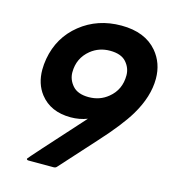

<svg xmlns="http://www.w3.org/2000/svg" viewBox="-111 -839 833 930"><g transform="rotate(15 305.5 -374.0)"><path d="M243 0H118Q108 0 108 -7Q108 -10 343 -270Q304 -255 260 -255Q159 -255 106 -323Q68 -372 68 -443Q68 -469 73 -498Q93 -610 179 -679Q265 -748 384 -748Q503 -748 564 -676Q611 -620 611 -542Q611 -452 553 -355Q511 -285 418 -183L260 -8Q254 0 243 0ZM319 -372Q375 -372 416 -406Q469 -449 469 -521Q469 -558 443.5 -587Q418 -616 362 -616Q307 -616 266 -583Q212 -539 212 -468Q212 -431 238 -401.5Q264 -372 319 -372Z"/></g></svg>

Font: YamahaIndonesia935. App
Style: Bold Italic
Weight: 700
Italic angle: -10°
Designer: Dalton Maag Ltd
Foundry: Dalton Maag Ltd
Version: Version 1.002; January 01, 2024; Regular/Italic